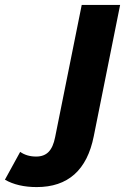

<svg xmlns="http://www.w3.org/2000/svg" viewBox="-200 -558 526 780"><path d="M-51 202Q-89 202 -121.5 194.5Q-154 187 -180 172L-118 59Q-91 78 -53 78Q-21 78 -2.5 59Q16 40 24 -1L132 -538H288L181 -5Q140 202 -51 202Z"/></svg>

Font: MOST Montserrat
Style: Bold Italic
Weight: 700
Italic angle: -11.3°
Designer: Julieta Ulanovsky
Foundry: Julieta Ulanovsky
Version: Version 8.000;March 11, 2024;FontCreator 15.0.0.2926 64-bit